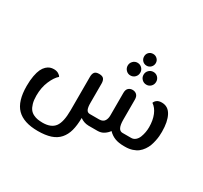

<svg xmlns="http://www.w3.org/2000/svg" viewBox="-203 -1086 1721 1625"><g transform="rotate(30 658.0 -273.0)"><path d="M857.9 -685.1Q833.5 -685.1 817.1 -701.9Q800.8 -718.8 800.8 -743.2Q800.8 -767.6 816.9 -783.7Q833 -799.8 857.9 -799.8Q881.3 -799.8 898.2 -783.4Q915 -767.1 915 -743.2Q915 -719.2 898.2 -702.1Q881.3 -685.1 857.9 -685.1ZM779.8 -544.9Q754.9 -544.9 737.1 -563.2Q719.2 -581.5 719.2 -606.9Q719.2 -632.3 737.1 -650.6Q754.9 -668.9 779.8 -668.9Q806.2 -668.9 824 -650.9Q841.8 -632.8 841.8 -606.9Q841.8 -581.1 824 -563Q806.2 -544.9 779.8 -544.9ZM892.1 -563Q874 -581.1 874 -606.9Q874 -632.8 892.1 -650.9Q910.2 -668.9 936 -668.9Q961.9 -668.9 979.5 -650.9Q997.1 -632.8 997.1 -606.9Q997.1 -581.1 979.5 -563Q961.9 -544.9 936 -544.9Q910.2 -544.9 892.1 -563ZM1127 -480Q1189 -480 1220 -422.1Q1251 -364.3 1251 -266.1Q1251 -244.1 1249.3 -223.1Q1247.6 -202.1 1241.9 -174.8Q1236.3 -147.5 1227.5 -124Q1218.8 -100.6 1202.6 -77.1Q1186.5 -53.7 1165.5 -37.1Q1144.5 -20.5 1113.3 -10.3Q1082 0 1043.9 0H1030.8Q980 0 943.6 -13.9Q907.2 -27.8 877.9 -58.1Q861.3 -34.2 835 -17.1Q808.6 0 773.9 0H685.1Q639.6 -1.5 604 -27.8Q603 45.4 589.1 96.9Q575.2 148.4 543.7 184.3Q512.2 220.2 461.2 237.1Q410.2 253.9 335.9 253.9Q197.3 253.9 131.1 186.8Q64.9 119.6 64.9 -29.8Q64.9 -85.9 73 -128.9Q81.1 -171.9 93.5 -197.8Q106 -223.6 123.5 -240Q141.1 -256.3 158.4 -262.2Q175.8 -268.1 194.8 -268.1Q221.2 -268.1 239.7 -257.1Q258.3 -246.1 264.2 -232.9Q230.5 -204.6 203.6 -141.8Q176.8 -79.1 176.8 0Q176.8 43.9 186 75.9Q195.3 107.9 209.5 126.2Q223.6 144.5 245.6 155.3Q267.6 166 288.1 169.2Q308.6 172.4 335.9 172.9Q418.9 172.9 454.6 125.5Q490.2 78.1 490.2 -37.1V-363.8Q490.2 -393.1 502.2 -408.9Q514.2 -424.8 546.9 -424.8Q579.6 -424.8 591.8 -408.7Q604 -392.6 604 -363.8V-173.8Q604 -132.8 613.3 -112.1Q622.6 -91.3 646 -90.8H737.8Q757.3 -90.8 771 -97.9Q784.7 -105 791.3 -117.2Q797.9 -129.4 800.5 -141.6Q803.2 -153.8 803.2 -168V-387.2Q803.2 -419.4 819.1 -434.3Q835 -449.2 858.9 -449.2Q883.3 -449.2 899.7 -434.1Q916 -418.9 916 -387.2V-190.9Q916 -90.8 965.8 -90.8H1050.8Q1074.2 -90.8 1091.8 -106Q1109.4 -121.1 1118.9 -145.5Q1128.4 -169.9 1132.8 -195.1Q1137.2 -220.2 1137.2 -245.1Q1137.2 -311.5 1116.5 -362.3Q1095.7 -413.1 1058.1 -438Q1063.5 -455.1 1080.3 -467.5Q1097.2 -480 1127 -480Z"/></g></svg>

Font: El Messiri SemiBold
Style: Regular
Weight: 600
Designer: Mohamed Gaber
Foundry: Kief Type Foundry
Version: Version 2.007;PS 002.007;hotconv 1.0.88;makeotf.lib2.5.64775